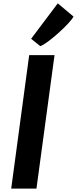

<svg xmlns="http://www.w3.org/2000/svg" viewBox="-20 -1128 460 1148"><path d="M47 -0.5 154.5 -798.5H306L198 -0.5ZM221 -852 166 -896 325.5 -1108 419.5 -1029Q412 -1014 387.2 -987.2Q362.5 -960.5 330.5 -931.8Q298.5 -903 268.8 -880.8Q239 -858.5 221 -852Z"/></svg>

Font: Merriweather Sans Italic
Style: Bold
Weight: 700
Italic angle: -7.5°
Designer: Eben Sorkin
Foundry: Eben Sorkin
Version: Version 1.008; ttfautohint (v1.7.19-72a1) -l 8 -r 50 -G 200 